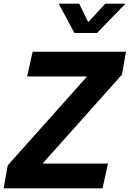

<svg xmlns="http://www.w3.org/2000/svg" viewBox="-63 -1027 707 1047"><path d="M343 -847 257 -1007H369L418 -906L511 -1007H621L466 -847ZM169 -135H526L496 0H-43L-21 -125L412 -610H85L115 -745H624L602 -620Z"/></svg>

Font: Plus Jakarta Display
Style: Bold Italic
Weight: 700
Italic angle: -12°
Designer: Gumpita Rahayu
Foundry: Tokotype Studio
Version: Version 1.000;hotconv 1.0.109;makeotfexe 2.5.65596